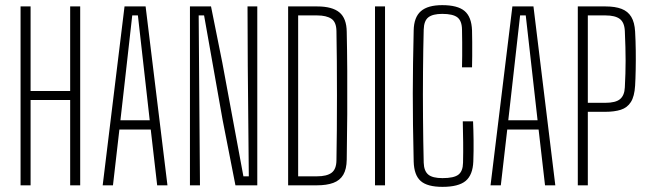

<svg xmlns="http://www.w3.org/2000/svg" viewBox="-20 -721 2524 747"><path d="M60 0V-696H99V-367H253V-696H292V0H253V-332H99V0Z M379.5 0 464.5 -696H546.5L631.5 0H591.5L566.5 -217H444.5L419.5 0ZM448.5 -253H562.5L545.5 -404L516.5 -661H494.5L465.5 -403Z M719 0V-696H801L845 -477L927 -35H948L944 -464L943 -696H981V0H896L846 -255L774 -661H753L756 -259L758 0Z M1101 0V-696H1214Q1272.5 -696 1300.5 -672.8Q1328.5 -649.5 1329 -597Q1330.5 -528.5 1331 -446.5Q1331.5 -364.5 1331 -276Q1330.5 -187.5 1329 -100Q1328.5 -63 1315.5 -41Q1302.5 -19 1276.8 -9.5Q1251 0 1213 0ZM1140 -35H1213Q1251.5 -35 1270 -48.8Q1288.5 -62.5 1289 -97Q1290 -148 1290.5 -213.5Q1291 -279 1291 -349.2Q1291 -419.5 1290.5 -484.8Q1290 -550 1289 -600Q1288.5 -635.5 1269 -648.2Q1249.5 -661 1214 -661H1140Z M1439 0V-696H1478V0Z M1701.5 6Q1642.5 6 1616.8 -16.8Q1591 -39.5 1589.5 -92Q1587.5 -171 1586.8 -235.2Q1586 -299.5 1586 -357.5Q1586 -415.5 1587 -474.8Q1588 -534 1589.5 -603Q1590.5 -654 1617.5 -677.5Q1644.5 -701 1700.5 -701Q1760.5 -701 1787.5 -678.2Q1814.5 -655.5 1816.5 -603Q1817 -586 1817.2 -558Q1817.5 -530 1817.2 -502.5Q1817 -475 1816.5 -459H1777.5Q1778 -478 1778.2 -503.8Q1778.5 -529.5 1778.2 -556.5Q1778 -583.5 1777.5 -606Q1777 -640 1759.5 -653.5Q1742 -667 1700.5 -667Q1664 -667 1646.8 -653.8Q1629.5 -640.5 1628.5 -606Q1626.5 -532 1625.8 -442.8Q1625 -353.5 1625.8 -261.8Q1626.5 -170 1628.5 -88Q1629.5 -56 1646 -42Q1662.5 -28 1701.5 -28Q1746 -28 1763.5 -41.5Q1781 -55 1781.5 -88Q1782.5 -131 1782 -168.2Q1781.5 -205.5 1780.5 -249H1820.5Q1822 -216 1822.5 -174.8Q1823 -133.5 1821.5 -93Q1819.5 -40.5 1791.8 -17.2Q1764 6 1701.5 6Z M1888.5 0 1973.5 -696H2055.5L2140.5 0H2100.5L2075.5 -217H1953.5L1928.5 0ZM1957.5 -253H2071.5L2054.5 -404L2025.5 -661H2003.5L1974.5 -403Z M2228 0V-696H2336Q2373.5 -696 2398.2 -686.5Q2423 -677 2436 -655.5Q2449 -634 2451 -598Q2453 -562.5 2453.5 -523.5Q2454 -484.5 2453.2 -448.8Q2452.5 -413 2451 -388Q2448.5 -346 2434.5 -324Q2420.5 -302 2395.5 -294Q2370.5 -286 2335 -286H2267V0ZM2267 -321H2335Q2375 -321 2392.2 -335.2Q2409.5 -349.5 2411 -381Q2414 -436 2414 -484.8Q2414 -533.5 2411 -600Q2409.5 -634 2391.2 -647.5Q2373 -661 2336 -661H2267Z"/></svg>

Font: Big Shoulders Text SC Thin
Style: Regular
Weight: 100
Designer: Patric King
Foundry: XO Type Co
Version: Version 2.002